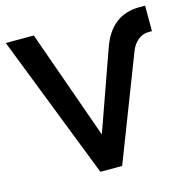

<svg xmlns="http://www.w3.org/2000/svg" viewBox="-108 -846 948 953"><g transform="rotate(-15 366.5 -369.5)"><path d="M292 0 4 -739H148L347 -177L492 -586Q546 -739 690 -739H720V-608H702Q673 -608 649 -589Q625 -570 612 -538L404 0Z"/></g></svg>

Font: Involve
Style: Bold
Weight: 700
Designer: Stefan Peev
Foundry: Context Ltd.
Version: Version 1.001